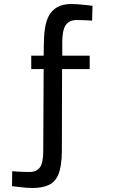

<svg xmlns="http://www.w3.org/2000/svg" viewBox="-20 -708 597 959"><path d="M142 231Q127 231 108 229.5Q89 228 71 225.5Q53 223 40 222L41 147Q49 148 65.5 149Q82 150 99.5 150.5Q117 151 127 151Q163 151 179.5 128Q196 105 196 47L198 -363H136V-430H198L199 -487Q199 -529 204.5 -566Q210 -603 224.5 -630Q239 -657 266.5 -672.5Q294 -688 337 -688Q352 -688 370.5 -686.5Q389 -685 408.5 -683Q428 -681 442 -679L440 -605Q427 -606 405 -607Q383 -608 363 -608Q339 -608 322.5 -597Q306 -586 298.5 -561.5Q291 -537 291 -497V-430H428V-363H290L289 50Q288 119 273.5 158.5Q259 198 226.5 214.5Q194 231 142 231Z"/></svg>

Font: Cairo Play SemiBold
Style: Regular
Weight: 600
Designer: Mohamed Gaber, Accademia di Belle Arti di Urbino
Foundry: Kief Type Foundry, Accademia di Belle Arti di Urbino
Version: Version 3.130;gftools[0.9.24]